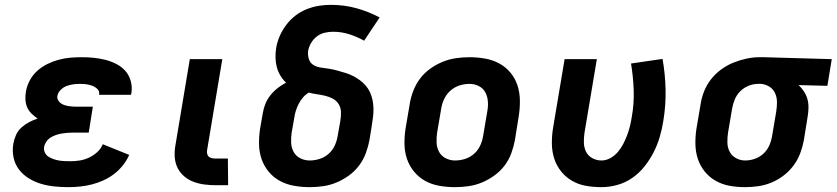

<svg xmlns="http://www.w3.org/2000/svg" viewBox="-20 -764 3451 792"><path d="M262 8Q233 8 204 5Q175 2 148.5 -6Q122 -14 98.5 -28.5Q75 -43 58.5 -64.5Q42 -86 36 -114Q30 -142 35 -171Q38 -189 46 -207Q54 -225 68.5 -238Q83 -251 100 -260Q117 -269 135 -275Q122 -284 110.5 -295Q99 -306 92.5 -320.5Q86 -335 85 -352Q84 -369 87 -387Q91 -410 103 -432.5Q115 -455 134 -472Q153 -489 175.5 -500Q198 -511 222 -517.5Q246 -524 270 -526Q294 -528 317 -528Q343 -528 367.5 -525.5Q392 -523 415.5 -517Q439 -511 461 -499.5Q483 -488 498 -470.5Q513 -453 519.5 -429Q526 -405 522 -380L520 -373H388L389 -374Q391 -388 381.5 -397Q372 -406 360 -410.5Q348 -415 335 -416.5Q322 -418 308 -418Q295 -418 281 -416Q267 -414 254 -409Q241 -404 230 -393Q219 -382 217 -369Q215 -360 219 -352Q223 -344 229.5 -339Q236 -334 244.5 -331Q253 -328 262 -326.5Q271 -325 279.5 -324.5Q288 -324 297 -324H363L346 -217H280Q269 -217 257 -216Q245 -215 233.5 -213Q222 -211 210.5 -207Q199 -203 188.5 -196.5Q178 -190 171 -179.5Q164 -169 162 -158Q160 -146 165 -135Q170 -124 179.5 -118Q189 -112 200 -108Q211 -104 222.5 -102Q234 -100 246.5 -99.5Q259 -99 271 -99Q290 -99 309 -102Q328 -105 346.5 -113.5Q365 -122 380.5 -136Q396 -150 404 -169L513 -125Q503 -102 486.5 -81.5Q470 -61 449.5 -45.5Q429 -30 405.5 -19.5Q382 -9 358 -3Q334 3 310 5.5Q286 8 262 8Z M921 0H870Q846 0 823 -3Q800 -6 778.5 -14Q757 -22 740 -36.5Q723 -51 713 -70.5Q703 -90 701 -113.5Q699 -137 703 -161L763 -520H897L834 -143Q833 -135 835 -128Q837 -121 842 -117Q847 -113 854.5 -111.5Q862 -110 869 -110H920Z M1257 8Q1225 8 1193.5 2.5Q1162 -3 1135 -17.5Q1108 -32 1088.5 -55.5Q1069 -79 1059 -108Q1049 -137 1048.5 -169Q1048 -201 1053 -234L1064 -297Q1067 -316 1074.5 -335Q1082 -354 1095 -370.5Q1108 -387 1124.5 -400Q1141 -413 1160 -423Q1147 -435 1137 -451.5Q1127 -468 1122 -486.5Q1117 -505 1116.5 -525Q1116 -545 1119 -565Q1123 -590 1133.5 -614.5Q1144 -639 1160.5 -661Q1177 -683 1198.5 -699.5Q1220 -716 1245 -726Q1270 -736 1295 -740Q1320 -744 1345 -744Q1400 -744 1450.5 -730Q1501 -716 1546 -692L1482 -596Q1454 -612 1421.5 -622.5Q1389 -633 1354 -633Q1337 -633 1319.5 -629Q1302 -625 1287.5 -614Q1273 -603 1263.5 -587Q1254 -571 1251 -554Q1249 -537 1254 -520.5Q1259 -504 1273.5 -495.5Q1288 -487 1305.5 -485Q1323 -483 1340 -480Q1357 -477 1373 -472.5Q1389 -468 1405.5 -463Q1422 -458 1436.5 -450.5Q1451 -443 1464 -433.5Q1477 -424 1488 -411.5Q1499 -399 1506 -384Q1513 -369 1516.5 -352.5Q1520 -336 1520.5 -318.5Q1521 -301 1519 -283.5Q1517 -266 1514 -248L1504 -186Q1499 -159 1489 -132Q1479 -105 1461 -81Q1443 -57 1418.5 -39.5Q1394 -22 1367.5 -11Q1341 0 1313 4Q1285 8 1257 8ZM1258 -102Q1278 -102 1298.5 -108.5Q1319 -115 1335.5 -129.5Q1352 -144 1361 -164Q1370 -184 1373 -204L1384 -266Q1387 -284 1386.5 -302Q1386 -320 1377 -334.5Q1368 -349 1353 -357Q1338 -365 1321 -369Q1304 -373 1286.5 -375.5Q1269 -378 1253 -382Q1239 -373 1229 -361Q1219 -349 1212 -335.5Q1205 -322 1200.5 -307.5Q1196 -293 1194 -279L1183 -216Q1180 -195 1181 -174.5Q1182 -154 1191.5 -137Q1201 -120 1219 -111Q1237 -102 1258 -102Z M1857 8Q1824 8 1792.5 2.5Q1761 -3 1734.5 -17.5Q1708 -32 1688.5 -55.5Q1669 -79 1659 -108Q1649 -137 1648.5 -169.5Q1648 -202 1653 -234L1670 -334Q1674 -361 1684.5 -388.5Q1695 -416 1712.5 -439.5Q1730 -463 1754.5 -480.5Q1779 -498 1806 -509Q1833 -520 1861 -524Q1889 -528 1916 -528Q1949 -528 1980.5 -522.5Q2012 -517 2039 -502.5Q2066 -488 2085.5 -464.5Q2105 -441 2114.5 -412Q2124 -383 2124.5 -350.5Q2125 -318 2120 -286L2104 -186Q2099 -159 2089 -131.5Q2079 -104 2061 -80.5Q2043 -57 2018.5 -39.5Q1994 -22 1967.5 -11Q1941 0 1912.5 4Q1884 8 1857 8ZM1857 -102Q1878 -102 1898.5 -108.5Q1919 -115 1935.5 -129.5Q1952 -144 1961 -164Q1970 -184 1973 -204L1990 -304Q1994 -325 1992.5 -345.5Q1991 -366 1982 -383Q1973 -400 1955 -409Q1937 -418 1917 -418Q1896 -418 1875.5 -411.5Q1855 -405 1838.5 -390.5Q1822 -376 1812.5 -356Q1803 -336 1800 -316L1783 -216Q1780 -195 1781 -174.5Q1782 -154 1791.5 -137Q1801 -120 1819 -111Q1837 -102 1857 -102Z M2461 8Q2428 8 2397 2.5Q2366 -3 2340 -18Q2314 -33 2295 -56.5Q2276 -80 2266.5 -109Q2257 -138 2256.5 -170Q2256 -202 2261 -234L2309 -520H2442L2391 -216Q2388 -196 2388.5 -175.5Q2389 -155 2397.5 -138Q2406 -121 2423.5 -111.5Q2441 -102 2461 -102Q2480 -102 2498 -112Q2516 -122 2529 -137.5Q2542 -153 2551 -170.5Q2560 -188 2567 -206.5Q2574 -225 2578.5 -243.5Q2583 -262 2586 -281Q2596 -337 2594 -392.5Q2592 -448 2583 -502L2713 -521Q2724 -459 2725.5 -394.5Q2727 -330 2716 -264Q2711 -232 2701.5 -199.5Q2692 -167 2676.5 -136.5Q2661 -106 2639 -78Q2617 -50 2588 -30Q2559 -10 2526 -1Q2493 8 2461 8Z M3053 8Q3021 8 2990 2.5Q2959 -3 2932.5 -18Q2906 -33 2887 -56.5Q2868 -80 2858.5 -109Q2849 -138 2848.5 -170Q2848 -202 2853 -234L2870 -334Q2874 -361 2884.5 -387.5Q2895 -414 2913 -437Q2931 -460 2955 -477.5Q2979 -495 3005 -505.5Q3031 -516 3058.5 -522Q3086 -528 3113 -528H3131L3411 -520L3393 -410L3274 -413Q3286 -402 3295.5 -388Q3305 -374 3310 -357.5Q3315 -341 3315 -322.5Q3315 -304 3312 -286L3296 -186Q3291 -159 3281 -132Q3271 -105 3253.5 -81.5Q3236 -58 3212.5 -40Q3189 -22 3162.5 -11Q3136 0 3108 4Q3080 8 3053 8ZM3054 -102Q3074 -102 3094 -109Q3114 -116 3129.5 -130.5Q3145 -145 3153.5 -164.5Q3162 -184 3165 -204L3182 -304Q3185 -323 3185 -342.5Q3185 -362 3177.5 -379Q3170 -396 3154.5 -406Q3139 -416 3120 -418H3107Q3087 -418 3067.5 -410Q3048 -402 3033.5 -387.5Q3019 -373 3011 -354Q3003 -335 3000 -316L2983 -216Q2980 -196 2980.5 -175.5Q2981 -155 2990 -138Q2999 -121 3016.5 -111.5Q3034 -102 3054 -102Z"/></svg>

Font: Iosevka Aile Extrabold
Style: Italic
Weight: 800
Italic angle: -9°
Designer: Belleve Invis
Foundry: Belleve Invis
Version: Version 31.1.0; ttfautohint (v1.8.4)